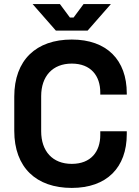

<svg xmlns="http://www.w3.org/2000/svg" viewBox="-20 -908 684 942"><path d="M332 14C504 14 602 -86 602 -250V-264H472V-246C472 -164 426 -104 332 -104C238 -104 182 -166 182 -264V-436C182 -534 238 -596 332 -596C426 -596 472 -536 472 -454V-444H602V-450C602 -614 504 -714 332 -714C158 -714 50 -614 50 -434V-266C50 -86 158 14 332 14ZM140 -888 254 -758H410L524 -888H390L341 -822H323L274 -888Z"/></svg>

Font: Meta Space
Style: Bold
Weight: 700
Designer: Meta Pool / Florian Karsten
Foundry: Meta Pool / Florian Karsten
Version: Version 2.000;Glyphs 3.1.1 (3137)